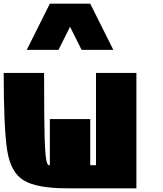

<svg xmlns="http://www.w3.org/2000/svg" viewBox="-20 -1020 884 1040"><path d="M500 -625H718.8V0H343.8Q179.7 0 108.4 -43Q37.1 -85.9 18.6 -208Q0 -330.1 0 -625H218.8Q218.8 -554.7 219.7 -401.4Q220.7 -248 226.6 -183.6Q232.4 -119.1 250 -125V-375H468.8V-125H500ZM421.9 -750 359.4 -875 296.9 -750H125L250 -1000H468.8L593.8 -750Z"/></svg>

Font: CraftyPE
Style: Regular
Weight: 400
Designer: Erek Butcher
Foundry: Haunted Coop
Version: Version 0.018;April 4, 2024;FontCreator 15.0.0.2962 64-bit